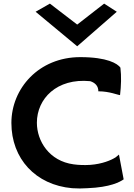

<svg xmlns="http://www.w3.org/2000/svg" viewBox="-20 -1031 741 1062"><path d="M177 -966 407 -775 626 -966 556 -1011 407 -895 256 -1011ZM424 -715C194 -715 43 -541 43 -351C43 -153 177 -8 379 10C408 12 435 12 463 10C591 5 644 -25 664 -39L638 -176C633 -172 627 -167 620 -161C595 -145 546 -124 479 -119C447 -117 416 -118 387 -122C252 -140 184 -251 184 -352C184 -485 294 -600 479 -582C507 -573 524 -555 524 -526C586 -526 633 -505 644 -505C650 -556 652 -608 646 -657C630 -679 574 -715 424 -715Z"/></svg>

Font: Bluebird
Style: Ext
Weight: 400
Designer: Jasper
Foundry: Cannot Into Space Fonts
Version: Version 0.98